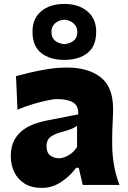

<svg xmlns="http://www.w3.org/2000/svg" viewBox="-20 -920 639 955"><path d="M189 14.6Q136.7 14.6 102.3 -6.8Q67.9 -28.3 50.8 -64.2Q33.7 -100.1 33.7 -143.1Q33.7 -191.9 51.5 -223.9Q69.3 -255.9 97.2 -275.4Q125 -294.9 155 -304.9Q185.1 -314.9 209 -319.8L369.1 -351.1Q371.1 -394.5 342.8 -410.9Q314.5 -427.2 260.7 -427.2Q247.1 -427.2 214.6 -420.4Q182.1 -413.6 142.3 -401.6Q102.5 -389.6 66.9 -374.5L59.6 -541.5Q87.4 -548.8 128.7 -558.8Q169.9 -568.8 218 -576.4Q266.1 -584 314 -584Q418.9 -584 480.7 -535.6Q542.5 -487.3 542.5 -378.4Q542.5 -350.6 540.3 -310.8Q538.1 -271 538.1 -240.2V-198.7Q538.1 -154.8 545.9 -105Q553.7 -55.2 574.2 0H391.6L371.6 -85.4H358.4Q331.5 -46.9 286.1 -16.1Q240.7 14.6 189 14.6ZM273.9 -132.8Q294.9 -132.8 320.8 -147.5Q346.7 -162.1 363.3 -189V-294.4Q354 -287.1 337.9 -279.8Q321.8 -272.5 281.2 -261.7Q254.4 -254.9 232.9 -240Q211.4 -225.1 211.4 -192.9Q211.4 -160.6 230 -146.7Q248.5 -132.8 273.9 -132.8ZM299.3 -622.1Q228 -622.1 184.8 -656.5Q141.6 -690.9 141.6 -762.7Q141.6 -827.6 184.8 -864Q228 -900.4 300.3 -900.4Q371.6 -900.4 415 -863.3Q458.5 -826.2 458.5 -762.7Q458.5 -690.4 415 -656.2Q371.6 -622.1 299.3 -622.1ZM299.3 -700.2Q329.6 -703.6 347.2 -718Q364.7 -732.4 364.7 -761.7Q364.7 -786.1 346.9 -802.7Q329.1 -819.3 300.3 -822.3Q270.5 -819.3 253.2 -803.5Q235.8 -787.6 235.8 -761.7Q235.8 -732.4 253.4 -718Q271 -703.6 299.3 -700.2Z"/></svg>

Font: Pinar DS4 ExtraBold
Style: Regular
Weight: 800
Designer: Amin Abedi
Version: Version 3.000